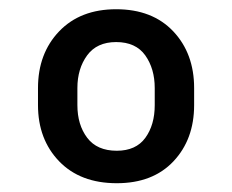

<svg xmlns="http://www.w3.org/2000/svg" viewBox="-20 -742 513 424"><path d="M63.9 -509.9V-547.6Q63.9 -623.9 110.6 -672.8Q157.3 -721.6 236.5 -721.6Q316.4 -721.6 362.6 -672.8Q408.7 -623.9 408.7 -547.6V-509.9Q408.7 -434.3 363.1 -385.8Q317.5 -337.4 237.9 -337.4Q157.3 -337.4 110.6 -385.8Q63.9 -434.3 63.9 -509.9ZM150.9 -547.6V-509.9Q150.9 -466.3 172.6 -437.7Q194.2 -409.1 237.9 -409.1Q280.2 -409.1 301 -437.7Q321.7 -466.3 321.7 -509.9V-547.6Q321.7 -590.2 300.8 -619.7Q279.8 -649.1 236.5 -649.1Q193.9 -649.1 172.4 -619.7Q150.9 -590.2 150.9 -547.6Z"/></svg>

Font: Inter UI Semi Bold
Style: Regular
Weight: 600
Designer: Rasmus Andersson
Foundry: rsms
Version: 3.2;8d6f07862